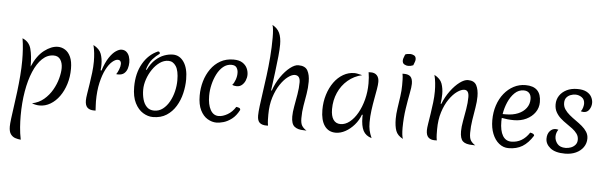

<svg xmlns="http://www.w3.org/2000/svg" viewBox="-66 -1182 5570 1768"><g transform="rotate(5 2719.0 -298.5)"><path d="M202 -350Q246 -453 311.5 -503Q377 -553 437 -553Q473 -553 504.5 -533Q536 -513 555 -471Q574 -429 574 -362Q574 -286 553.5 -220.5Q533 -155 497.5 -105.5Q462 -56 415 -28Q368 0 315 0Q280 0 244 -14Q307 -27 353 -66Q399 -105 429 -157.5Q459 -210 473.5 -264.5Q488 -319 488 -361Q488 -408 467.5 -439Q447 -470 405 -470Q347 -470 300 -425.5Q253 -381 219.5 -301.5Q186 -222 168 -117Q150 -12 150 110Q150 159 154 214.5Q158 270 170 329Q145 327 119.5 319Q94 311 76.5 287.5Q59 264 59 217Q59 192 65 143Q71 94 80.5 29Q90 -36 99 -109.5Q108 -183 114 -257.5Q120 -332 120 -400Q120 -453 116.5 -504Q113 -555 105 -603Q167 -578 184.5 -514.5Q202 -451 202 -350Z M855 -370Q880 -447 910.5 -492.5Q941 -538 971 -558Q1001 -578 1023 -578Q1051 -578 1069 -562Q1087 -546 1095.5 -520.5Q1104 -495 1104 -467Q1104 -438 1095.5 -410.5Q1087 -383 1067 -365.5Q1047 -348 1013 -348Q1009 -348 1004 -348Q999 -348 993 -349Q1005 -365 1016.5 -394.5Q1028 -424 1028 -447Q1028 -462 1020.5 -472Q1013 -482 996 -482Q974 -482 945 -457Q916 -432 890 -382Q864 -332 846.5 -257Q829 -182 829 -83Q829 -65 830.5 -44Q832 -23 833 2H817Q778 2 757 -18Q736 -38 736 -84Q736 -106 742.5 -146.5Q749 -187 757 -238Q765 -289 771.5 -343.5Q778 -398 778 -447Q778 -486 774 -524Q770 -562 761 -598Q818 -568 834 -524Q850 -480 850 -427Q850 -417 849.5 -402.5Q849 -388 847 -372Z M1363 15Q1317 15 1272 -12.5Q1227 -40 1197.5 -98Q1168 -156 1168 -247Q1168 -372 1219.5 -462.5Q1271 -553 1359 -591Q1370 -591 1373.5 -585Q1377 -579 1376 -571Q1345 -550 1313 -514.5Q1281 -479 1262 -415L1269 -413Q1299 -474 1338 -509Q1377 -544 1418.5 -559Q1460 -574 1498 -574Q1561 -574 1600 -516.5Q1639 -459 1639 -357Q1639 -293 1623.5 -227.5Q1608 -162 1574.5 -107Q1541 -52 1489 -18.5Q1437 15 1363 15ZM1370 -45Q1415 -45 1450 -72Q1485 -99 1509.5 -143Q1534 -187 1546.5 -239Q1559 -291 1559 -341Q1559 -430 1532 -471.5Q1505 -513 1462 -513Q1420 -513 1382.5 -486.5Q1345 -460 1316 -417.5Q1287 -375 1270 -325Q1253 -275 1253 -228Q1253 -181 1264.5 -139Q1276 -97 1302 -71Q1328 -45 1370 -45Z M1863 -226Q1863 -144 1890 -95.5Q1917 -47 1966 -47Q2004 -47 2047.5 -72Q2091 -97 2121 -145Q2137 -143 2148 -138.5Q2159 -134 2159 -120Q2130 -64 2091.5 -35Q2053 -6 2016 4.5Q1979 15 1951 15Q1909 15 1868.5 -9Q1828 -33 1802 -85Q1776 -137 1776 -220Q1776 -289 1794.5 -352.5Q1813 -416 1849 -467Q1885 -518 1937.5 -547.5Q1990 -577 2058 -577Q2110 -577 2140.5 -557.5Q2171 -538 2184.5 -509Q2198 -480 2198 -449Q2198 -422 2187 -395.5Q2176 -369 2156 -352Q2136 -335 2108 -335Q2099 -335 2087.5 -337Q2076 -339 2066 -344Q2083 -362 2094.5 -395Q2106 -428 2105 -459Q2105 -485 2091.5 -506Q2078 -527 2043 -527Q2001 -527 1967.5 -499.5Q1934 -472 1911 -427Q1888 -382 1875.5 -329.5Q1863 -277 1863 -226Z M2757 15Q2702 15 2672 -9.5Q2642 -34 2642 -102Q2642 -142 2652 -196.5Q2662 -251 2672 -310Q2682 -369 2682 -421Q2682 -485 2632 -485Q2606 -485 2570 -458.5Q2534 -432 2500 -381.5Q2466 -331 2443.5 -260Q2421 -189 2421 -100Q2421 -78 2421.5 -52.5Q2422 -27 2427 2Q2422 1 2418.5 1.5Q2415 2 2413 2Q2371 2 2349.5 -17Q2328 -36 2328 -83Q2328 -116 2335 -172Q2342 -228 2352.5 -301Q2363 -374 2374 -458Q2385 -542 2392 -631.5Q2399 -721 2399 -809Q2399 -850 2396 -880.5Q2393 -911 2387 -926Q2434 -901 2453.5 -859Q2473 -817 2473 -751Q2473 -709 2466.5 -643Q2460 -577 2449.5 -495.5Q2439 -414 2427 -324L2433 -323Q2458 -395 2498 -452.5Q2538 -510 2581 -543.5Q2624 -577 2657 -577Q2721 -577 2743 -537Q2765 -497 2765 -434Q2765 -376 2755.5 -320.5Q2746 -265 2736.5 -209.5Q2727 -154 2727 -94Q2727 -46 2741.5 -23.5Q2756 -1 2784 16Q2775 16 2767.5 15.5Q2760 15 2757 15Z M3280 -175Q3261 -122 3224 -79.5Q3187 -37 3142.5 -12.5Q3098 12 3053 12Q2986 12 2949.5 -40Q2913 -92 2913 -187Q2913 -262 2933.5 -328Q2954 -394 2990 -444Q3026 -494 3074.5 -522Q3123 -550 3178 -550Q3192 -550 3208.5 -546.5Q3225 -543 3250 -537Q3176 -520 3119.5 -472Q3063 -424 3032 -354Q3001 -284 3001 -202Q3001 -138 3024 -104.5Q3047 -71 3090 -71Q3134 -71 3174.5 -103Q3215 -135 3246.5 -190.5Q3278 -246 3296.5 -317Q3315 -388 3315 -466Q3315 -492 3313 -520Q3311 -548 3307 -570Q3314 -569 3319 -569.5Q3324 -570 3328 -570Q3364 -570 3384 -548.5Q3404 -527 3404 -488Q3404 -462 3397 -421Q3390 -380 3380.5 -329Q3371 -278 3363.5 -222Q3356 -166 3356 -111Q3356 -68 3363 -37Q3370 -6 3387 33Q3332 17 3309 -27Q3286 -71 3286 -154Q3286 -166 3287 -173Z M3663 -88Q3663 -52 3666 -25.5Q3669 1 3675 15Q3624 -11 3608.5 -53.5Q3593 -96 3593 -164Q3593 -208 3601 -262Q3609 -316 3617 -372Q3625 -428 3625 -476Q3625 -503 3624.5 -530Q3624 -557 3619 -583H3634Q3675 -583 3694 -563Q3713 -543 3713 -497Q3713 -468 3701 -407Q3689 -346 3676.5 -264Q3664 -182 3663 -88ZM3711 -669Q3688 -659 3665 -659Q3647 -659 3629 -669Q3611 -679 3611 -704Q3611 -718 3617 -732Q3623 -746 3628 -761Q3638 -766 3650.5 -768Q3663 -770 3674 -770Q3692 -770 3710 -760.5Q3728 -751 3728 -725Q3728 -712 3722 -698Q3716 -684 3711 -669Z M3999 -337Q4026 -405 4066.5 -459.5Q4107 -514 4149.5 -545.5Q4192 -577 4225 -577Q4283 -577 4304 -537Q4325 -497 4325 -434Q4325 -387 4315.5 -330.5Q4306 -274 4296.5 -214Q4287 -154 4287 -94Q4287 -46 4301.5 -23.5Q4316 -1 4344 16Q4335 16 4327.5 15.5Q4320 15 4317 15Q4256 15 4229 -9.5Q4202 -34 4202 -102Q4202 -142 4212 -196.5Q4222 -251 4232 -310Q4242 -369 4242 -421Q4242 -485 4200 -485Q4171 -485 4133.5 -458.5Q4096 -432 4061 -381.5Q4026 -331 4003.5 -260Q3981 -189 3981 -100Q3981 -78 3981.5 -52.5Q3982 -27 3987 2Q3981 1 3976.5 1.5Q3972 2 3968 2Q3930 2 3909 -18Q3888 -38 3888 -84Q3888 -105 3894.5 -145.5Q3901 -186 3909 -237.5Q3917 -289 3923.5 -343.5Q3930 -398 3930 -447Q3930 -486 3926 -524Q3922 -562 3913 -598Q3969 -568 3984.5 -524Q4000 -480 4000 -427Q4000 -407 3998 -384Q3996 -361 3993 -338Z M4651 15Q4602 15 4563 -16.5Q4524 -48 4502 -103Q4480 -158 4480 -229Q4480 -303 4501 -366.5Q4522 -430 4560 -477Q4598 -524 4648.5 -550.5Q4699 -577 4758 -577Q4902 -577 4902 -432Q4902 -379 4872.5 -337Q4843 -295 4792.5 -270.5Q4742 -246 4678 -246Q4646 -246 4618.5 -249Q4591 -252 4565 -257Q4564 -240 4564 -224Q4564 -139 4591.5 -93Q4619 -47 4671 -47Q4774 -47 4838 -145Q4876 -139 4876 -120Q4832 -50 4778.5 -17.5Q4725 15 4651 15ZM4745 -527Q4698 -527 4662 -492.5Q4626 -458 4602.5 -404.5Q4579 -351 4570 -293H4600Q4664 -293 4712 -313Q4760 -333 4787 -369Q4814 -405 4814 -452Q4814 -488 4796 -507.5Q4778 -527 4745 -527Z M5173 20Q5083 20 5037.5 -16.5Q4992 -53 4992 -103Q4992 -146 5014.5 -172Q5037 -198 5068 -198Q5073 -198 5079.5 -197Q5086 -196 5094 -194Q5084 -181 5078.5 -164Q5073 -147 5073 -130Q5073 -93 5097.5 -63Q5122 -33 5174 -33Q5199 -33 5223 -42Q5247 -51 5263.5 -70Q5280 -89 5280 -118Q5280 -149 5263 -172.5Q5246 -196 5220 -216Q5194 -236 5164 -256Q5134 -276 5108 -299.5Q5082 -323 5065 -353.5Q5048 -384 5048 -425Q5048 -470 5071.5 -505.5Q5095 -541 5137 -562Q5179 -583 5236 -583Q5290 -583 5322 -565.5Q5354 -548 5368 -521Q5382 -494 5382 -467Q5382 -434 5363.5 -405.5Q5345 -377 5312 -377Q5308 -377 5301 -378Q5294 -379 5285 -381Q5298 -398 5303.5 -419Q5309 -440 5309 -452Q5309 -492 5282 -511Q5255 -530 5223 -530Q5200 -530 5177 -521Q5154 -512 5139.5 -493.5Q5125 -475 5125 -445Q5125 -412 5142.5 -386Q5160 -360 5187.5 -337Q5215 -314 5246 -292.5Q5277 -271 5304.5 -248Q5332 -225 5349.5 -197.5Q5367 -170 5367 -136Q5367 -91 5342 -55.5Q5317 -20 5273.5 0Q5230 20 5173 20Z"/></g></svg>

Font: Merienda Light
Style: Regular
Weight: 300
Designer: Eduardo Rodriguez Tunni
Foundry: Eduardo Rodriguez Tunni
Version: Version 2.001; ttfautohint (v1.8.4.7-5d5b)